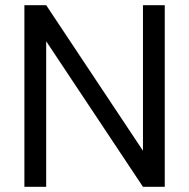

<svg xmlns="http://www.w3.org/2000/svg" viewBox="-20 -720 729 740"><path d="M74 0V-700H158L531 -139V-700H615V0H531L158 -561V0Z"/></svg>

Font: Rethink Sans
Style: Regular
Weight: 400
Designer: The Rethink Sans project authors (Hans Thiessen). DM Sans designed by Colophon Foundry.
Foundry: Rethink Communications LLC
Version: Version 1.001